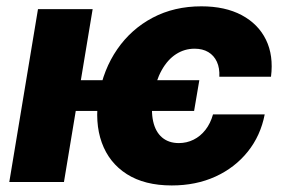

<svg xmlns="http://www.w3.org/2000/svg" viewBox="-20 -564 880 595"><path d="M597.7 -315.4 581.5 -220.2H149.9L166 -315.4ZM267.1 -535.6 178.2 0H8.8L97.7 -535.6ZM512.2 10.7Q428.2 10.7 373 -24.4Q317.9 -59.6 295.4 -122.1Q272.9 -184.6 286.1 -266.6Q300.3 -349.1 343.5 -411.6Q386.7 -474.1 453.4 -509.3Q520 -544.4 604 -544.4Q677.7 -544.4 729 -517.1Q780.3 -489.7 804.2 -440.9Q828.1 -392.1 819.8 -326.2H659.7Q661.1 -353 652.1 -372.6Q643.1 -392.1 625.5 -402.6Q607.9 -413.1 583 -413.1Q551.8 -413.1 525.6 -396.2Q499.5 -379.4 481.2 -346.7Q462.9 -314 454.6 -267.6Q447.3 -220.7 454.6 -188Q461.9 -155.3 482.4 -137.9Q502.9 -120.6 534.2 -120.6Q558.6 -120.6 579.8 -131.1Q601.1 -141.6 616.7 -161.6Q632.3 -181.6 640.1 -209.5H800.3Q787.6 -143.6 747.8 -94Q708 -44.4 647.7 -16.8Q587.4 10.7 512.2 10.7Z"/></svg>

Font: Inter 20pt ExtraBold
Style: Italic
Weight: 800
Italic angle: -9.3988°
Version: Version 4.001;git-66647c0bb